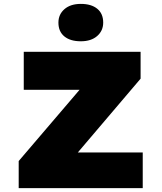

<svg xmlns="http://www.w3.org/2000/svg" viewBox="-20 -966 831 986"><path d="M76 0V-139L481 -613L583 -505H102V-700H702V-562L298 -87L196 -183H713V0ZM395 -754Q341 -754 310.5 -779Q280 -804 280 -850Q280 -892 311 -919Q342 -946 395 -946Q449 -946 479.5 -921Q510 -896 510 -850Q510 -808 479 -781Q448 -754 395 -754Z"/></svg>

Font: Lexend Exa Black
Style: Regular
Weight: 900
Designer: Bonnie Shaver-Troup, Thomas Jockin
Foundry: Lexend
Version: Version 1.007